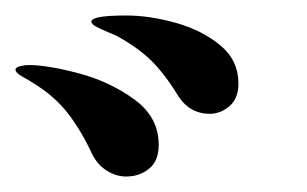

<svg xmlns="http://www.w3.org/2000/svg" viewBox="-241 -836 396 248"><path d="M-12 -714Q-30 -743 -47.5 -759.5Q-65 -776 -91 -790Q-98 -793 -105 -796Q-112 -799 -117.5 -802Q-123 -805 -123 -808Q-123 -816 -78 -816Q-48 -816 -14 -806.5Q20 -797 43.5 -777.5Q67 -758 67 -728Q67 -709 55.5 -699Q44 -689 30 -689Q3 -689 -12 -714ZM-122 -637Q-137 -669 -154 -690.5Q-171 -712 -197 -728Q-203 -732 -212 -737Q-221 -742 -221 -746Q-221 -749 -215 -750.5Q-209 -752 -204 -752Q-180 -752 -140 -741.5Q-100 -731 -68 -708Q-36 -685 -36 -649Q-36 -628 -48.5 -618Q-61 -608 -78 -608Q-91 -608 -103 -615.5Q-115 -623 -122 -637Z"/></svg>

Font: Shippori Mincho B1 SemiBold
Style: Regular
Weight: 600
Designer: FONTDASU
Foundry: FONTDASU / Google Inc. / but / Adobe
Version: Version 3.110; ttfautohint (v1.8.3)